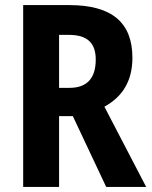

<svg xmlns="http://www.w3.org/2000/svg" viewBox="-20 -734 595 754"><path d="M252 -714H71V0H212V-278H266L397 0H554L390 -315C461 -354 500 -416 500 -507C500 -645 420 -714 252 -714ZM251 -597C322 -597 356 -566 356 -500C356 -425 320 -389 253 -389H212V-597Z"/></svg>

Font: Noto Sans Thai Looped Condensed
Style: Bold
Weight: 700
Width: 3
Designer: Sasikarn Vongin, Ben Mitchell
Foundry: The Fontpad Ltd
Version: Version 1.001